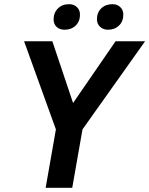

<svg xmlns="http://www.w3.org/2000/svg" viewBox="-20 -897 713 917"><path d="M247 -279 95 -700H230L329 -405L532 -700H673L374 -279L325 0H198ZM236 -804Q236 -836 256.5 -856.5Q277 -877 310 -877Q333 -877 347.5 -863Q362 -849 362 -827Q362 -795 341.5 -775Q321 -755 288 -755Q265 -755 250.5 -768.5Q236 -782 236 -804ZM443 -805Q443 -837 463.5 -857Q484 -877 517 -877Q540 -877 554.5 -863Q569 -849 569 -827Q569 -795 548.5 -775Q528 -755 496 -755Q473 -755 458 -769Q443 -783 443 -805Z"/></svg>

Font: Sarabun SemiBold
Style: Italic
Weight: 600
Italic angle: -10°
Designer: Suppakit Chalermlarp | Katatrad Co.,Ltd.
Foundry: Cadson Demak Co.,Ltd.
Version: Version 1.000; ttfautohint (v1.6)